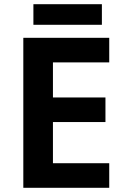

<svg xmlns="http://www.w3.org/2000/svg" viewBox="-20 -894 599 914"><path d="M500 0H91V-714H500V-597H232V-430H482V-313H232V-117H500ZM465 -874V-776H139V-874Z"/></svg>

Font: Noto Sans UI
Style: Bold
Weight: 700
Designer: Monotype Design Team
Foundry: Monotype Imaging Inc.
Version: Version 1.901